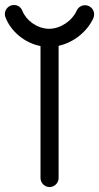

<svg xmlns="http://www.w3.org/2000/svg" viewBox="-66 -756 401 776"><path d="M170.9 -36.6V-570.8C232.9 -584.5 287.1 -628.9 311.5 -683.1C313.5 -688 314.5 -692.9 314.5 -698.2C314.5 -718.3 297.9 -734.9 277.8 -734.9C262.7 -734.9 250 -726.1 244.1 -713.4C226.1 -672.4 178.7 -639.2 131.3 -639.6C83 -640.6 39.1 -674.3 24.4 -712.4C19 -726.6 5.9 -735.8 -9.8 -735.8C-29.8 -735.8 -46.4 -719.2 -46.4 -699.2C-46.4 -694.8 -45.4 -689.9 -43.9 -686C-22 -628.9 33.2 -582.5 97.7 -569.8V-36.6C97.7 -16.6 114.3 0 134.3 0C154.3 0 170.9 -16.6 170.9 -36.6Z"/></svg>

Font: Velvelyne
Style: Regular
Weight: 400
Designer: Manon Van der Borght et Mariel Nils
Foundry: Velvetyne
Version: Version 1.070;Glyphs 3.3.1 (3343)